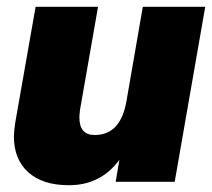

<svg xmlns="http://www.w3.org/2000/svg" viewBox="-20 -536 625 566"><path d="M183 10Q106 10 63.5 -28Q21 -66 21 -134Q21 -147 25 -175L85 -516H269L216 -213Q214 -197 214 -190Q214 -138 259 -138Q336 -138 353 -239L401 -516H585L495 0H321L332 -65Q277 10 183 10Z"/></svg>

Font: Creato Display Black
Style: Italic
Weight: 900
Italic angle: -10°
Version: Version 1.000